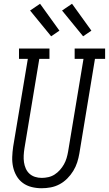

<svg xmlns="http://www.w3.org/2000/svg" viewBox="-20 -993 579 1021"><path d="M201 8Q174 8 148 1.5Q122 -5 101.5 -20Q81 -35 68 -57.5Q55 -80 49.5 -105.5Q44 -131 45 -158Q46 -185 50 -213L128 -680H81V-735H243V-680H189L110 -204Q107 -185 106 -166.5Q105 -148 107.5 -130.5Q110 -113 117 -97Q124 -81 136.5 -69.5Q149 -58 166 -52.5Q183 -47 202 -47Q219 -47 237 -51Q255 -55 270.5 -65Q286 -75 298.5 -89Q311 -103 320 -119Q329 -135 334 -152Q339 -169 342 -186L424 -680H377V-735H539V-680H485L402 -177Q398 -153 390.5 -129.5Q383 -106 369.5 -84Q356 -62 337.5 -43.5Q319 -25 296.5 -13Q274 -1 249.5 3.5Q225 8 201 8ZM422 -800 310 -937 363 -973 466 -830ZM252 -800 140 -937 193 -973 296 -830Z"/></svg>

Font: Iosevka Slab Light Oblique
Style: Regular
Weight: 300
Italic angle: -9°
Monospace: yes
Designer: Belleve Invis
Foundry: Belleve Invis
Version: Version 11.1.1; ttfautohint (v1.8.3)